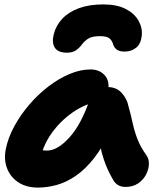

<svg xmlns="http://www.w3.org/2000/svg" viewBox="-20 -841 741 871"><path d="M153 10Q99 10 63 -14Q27 -38 12 -77.5Q-3 -117 6 -163Q16 -215 44.5 -267.5Q73 -320 113 -366.5Q153 -413 200 -449Q247 -485 296 -505.5Q345 -526 390 -526Q432 -526 456 -498.5Q480 -471 469 -420Q466 -403 454.5 -393.5Q443 -384 429 -381Q365 -370 309.5 -331Q254 -292 215.5 -238.5Q177 -185 165 -127Q163 -113 162.5 -101.5Q162 -90 164 -73L112 -187Q134 -170 152 -164Q170 -158 194 -158Q241 -158 295 -217.5Q349 -277 388 -392Q397 -418 421 -432Q445 -446 469 -446Q508 -446 532 -419.5Q556 -393 562 -362Q574 -319 582 -282Q590 -245 603.5 -210Q617 -175 644 -137Q656 -121 655.5 -97Q655 -73 642.5 -49Q630 -25 606.5 -9Q583 7 549 7Q530 7 516.5 -1Q503 -9 495 -22Q481 -46 470 -69.5Q459 -93 450.5 -119Q442 -145 435 -177Q428 -209 421 -249L482 -255Q448 -176 407.5 -124.5Q367 -73 324 -43.5Q281 -14 237.5 -2Q194 10 153 10ZM449 -821Q510 -821 550 -800.5Q590 -780 608.5 -747Q627 -714 623 -678Q619 -642 597.5 -624.5Q576 -607 545 -607Q523 -607 510.5 -615.5Q498 -624 493 -640Q489 -656 477 -666.5Q465 -677 433 -677Q399 -677 381.5 -666.5Q364 -656 353 -641Q341 -624 325 -613Q309 -602 284 -602Q243 -602 228.5 -625Q214 -648 224 -686Q234 -726 263 -756.5Q292 -787 338.5 -804Q385 -821 449 -821Z"/></svg>

Font: Shantell Sans ExtraBold
Style: Italic
Weight: 800
Italic angle: -11°
Designer: Stephen Nixon, Anya Danilova, Shantell Martin
Foundry: Arrow Type
Version: Version 1.011;[c5ecc13dd]